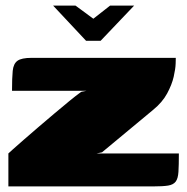

<svg xmlns="http://www.w3.org/2000/svg" viewBox="-20 -667 670 687"><path d="M170 -647H250L314 -600L374 -647H460L340 -521H288ZM326 -118H620Q620 -76 618.5 -52Q617 -28 608.5 -17Q600 -6 581.5 -3Q563 0 528 0H10V-118Q12 -120 26.5 -133Q41 -146 64.5 -166.5Q88 -187 116 -211Q144 -235 173 -259.5Q202 -284 227 -304.5Q252 -325 270 -338Q272 -339 279 -340Q286 -341 289 -342H23Q23 -388 25.5 -413.5Q28 -439 42.5 -449.5Q57 -460 93 -460H609Q609 -459 608.5 -440Q608 -421 601.5 -392.5Q595 -364 578 -332.5Q561 -301 528 -274L345 -122Z"/></svg>

Font: Genos Black
Style: Regular
Weight: 900
Designer: Robert E. Leuschke
Foundry: Robert E. Leuschke
Version: Version 1.010